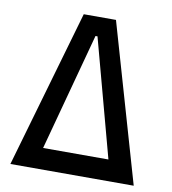

<svg xmlns="http://www.w3.org/2000/svg" viewBox="-79 -762 744 831"><g transform="rotate(10 293.0 -346.5)"><path d="M22 0 222.2 -693.4H363.8L564 0ZM149.4 -92.8H436.5L297.4 -609.4H288.6Z"/></g></svg>

Font: CaskaydiaMono NF
Style: Regular
Weight: 400
Designer: Aaron Bell
Foundry: Saja Typeworks
Version: Version 2111.001; ttfautohint (v1.8.4);Nerd Fonts 3.1.1